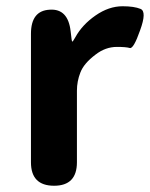

<svg xmlns="http://www.w3.org/2000/svg" viewBox="-20 -594 479 614"><path d="M153 0Q79 0 79 -75V-486Q79 -560 139 -563Q198 -567 206 -493L209 -468Q210 -461 211.5 -461Q213 -461 221 -475Q243 -515 285.5 -544.5Q328 -574 372 -574Q409 -574 429.5 -565.5Q450 -557 428 -497Q407 -437 395 -440.5Q383 -444 354 -444Q317 -444 285 -419Q248 -391 237 -362Q226 -334 226 -304V-75Q226 0 153 0Z"/></svg>

Font: Resource Han Rounded JP
Style: Bold
Weight: 700
Designer: Cyano Hao (round all glyphs); Ryoko NISHIZUKA 西塚涼子 (kana, bopomofo & ideographs); Paul D. Hunt (Latin, Greek & Cyrillic)
Foundry: Cyano Hao
Version: 0.990